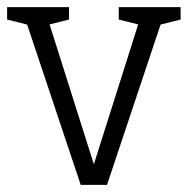

<svg xmlns="http://www.w3.org/2000/svg" viewBox="-35 -520 528 540"><path d="M89 -500 229 -58 369 -500H433L266 0H192L25 -500ZM393 -445V-500H473V-465ZM65 -445 -15 -465V-500H65ZM379 -445 299 -465V-500H379ZM79 -445V-500H159V-465Z"/></svg>

Font: Epunda Slab Light
Style: Regular
Weight: 300
Designer: Simon Atzbach
Foundry: typofactur
Version: Version 1.102